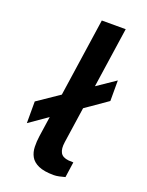

<svg xmlns="http://www.w3.org/2000/svg" viewBox="-142 -814 680 891"><g transform="rotate(20 198.0 -368.0)"><path d="M38.5 -176.5V-283.5L367.5 -507V-405.5ZM238 7.5Q189.5 7.5 162 -5Q134.5 -17.5 123 -38.5Q111.5 -59.5 110.8 -85.8Q110 -112 114 -139.5L202.5 -743H320.5L234 -153.5Q229 -120 239.2 -101.5Q249.5 -83 279.5 -80L303.5 -79L292.5 -2.5Q278.5 1.5 264 4.5Q249.5 7.5 238 7.5Z"/></g></svg>

Font: Public Sans Thin SemiBold
Style: Italic
Weight: 600
Italic angle: -8°
Version: Version 2.001